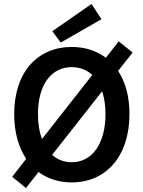

<svg xmlns="http://www.w3.org/2000/svg" viewBox="-20 -901 714 961"><path d="M41 -16 110 40 173 -40C219 -6 275 12 339 12C510 12 628 -118 628 -330C628 -418 608 -491 571 -546L644 -638L574 -694L510 -612C463 -647 405 -666 339 -666C169 -666 51 -541 51 -330C51 -239 73 -163 111 -106ZM170 -330C170 -476 236 -565 339 -565C380 -565 414 -551 442 -526L190 -205C177 -240 170 -282 170 -330ZM241 -126 491 -444C502 -412 508 -373 508 -330C508 -183 442 -89 339 -89C301 -89 267 -102 241 -126ZM242 -745 284 -688 488 -805 438 -881Z"/></svg>

Font: DAIFUKU Sans Semibold
Style: Regular
Weight: 600
Designer: Original font ‘Source Sans 3’ : Paul D. Hunt
Foundry: Daifuku
Version: Version 1.000